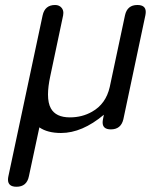

<svg xmlns="http://www.w3.org/2000/svg" viewBox="-20 -520 589 750"><path d="M516.6 -500.5Q549.3 -500.5 549.3 -473.6Q549.3 -467.8 547.9 -460.4L461.9 -54.2Q452.6 -14.6 413.1 -14.6Q380.9 -14.6 380.9 -41.5Q380.9 -47.4 382.3 -54.2L385.7 -71.8Q300.8 -0.5 218.3 -0.5Q165.5 -0.5 133.8 -22.5L92.8 168.9Q84.5 209.5 44.4 209.5Q11.2 209.5 11.2 181.6Q11.2 175.8 12.7 168.9L146.5 -460Q155.3 -500.5 195.3 -500.5Q211.9 -500.5 221.2 -488.8Q227.5 -480.5 227.5 -469.7Q227.5 -464.8 226.6 -460L176.3 -222.2Q167.5 -181.2 167.5 -150.9Q167.5 -116.7 178.7 -96.7Q198.2 -61.5 252.9 -61.5Q300.8 -61.5 339.4 -83.5Q393.6 -113.8 408.7 -180.2L468.3 -460.4Q477.1 -500.5 516.6 -500.5Z"/></svg>

Font: inglobal
Style: Italic
Weight: 400
Italic angle: -12°
Designer: Andrey Kochetov, Denis Davydov, Evgeny Yurtaev
Foundry: inglobal
Version: Version 1.00 September 25, 2014, initial release